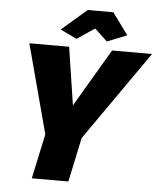

<svg xmlns="http://www.w3.org/2000/svg" viewBox="-60 -963 843 1015"><g transform="rotate(5 361.5 -456.0)"><path d="M198 -237 72 -710H283L330 -403L511 -710H723L391 -235L341 0H147ZM231 -797 364 -912H500L584 -797L479 -755L412 -818L318 -755Z"/></g></svg>

Font: Raleway Thin Black
Style: Italic
Weight: 900
Italic angle: -12°
Version: Version 4.026